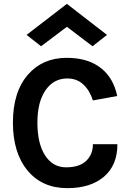

<svg xmlns="http://www.w3.org/2000/svg" viewBox="-20 -962 674 996"><path d="M118 -781 327 -942 535 -781 460 -722 327 -823 193 -722ZM47 -326Q47 -486 126 -576Q202 -662 326 -662Q438 -662 506 -607Q569 -556 588 -464L462 -441Q446 -492 412.5 -523.5Q379 -555 329 -555Q261 -555 219 -498Q174 -436 174 -326.5Q174 -217 214 -155.5Q254 -94 323 -94Q392 -94 427 -127.5Q462 -161 462 -214H589Q589 -105 519.5 -45.5Q450 14 329 14Q200 14 124 -76Q47 -168 47 -326Z"/></svg>

Font: Karmilla
Style: Bold
Weight: 700
Designer: Jonathan Pinhorn
Version: Version 1.000